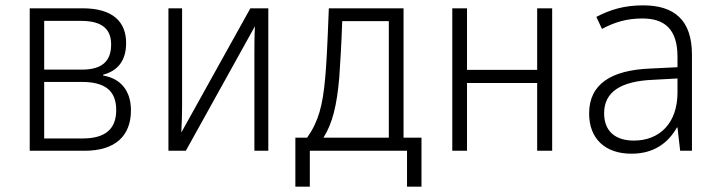

<svg xmlns="http://www.w3.org/2000/svg" viewBox="-20 -563 2690 717"><path d="M91 0H296C411 0 469 -56 469 -151C469 -225 430 -270 365 -281V-284C419 -298 451 -336 451 -402C451 -483 400 -532 288 -532H91ZM145 -303V-485H283C363 -485 395 -453 395 -397C395 -335 362 -303 285 -303ZM145 -46V-257H286C370 -257 414 -226 414 -152C414 -81 373 -46 289 -46Z M609 0H674L932 -465C930 -429 930 -394 930 -359V0H982V-532H915L657 -68C659 -104 660 -135 660 -169V-532H609Z M1083 134H1137V0H1500V134H1554V-49H1487V-532H1208C1202 -377 1199 -322 1194 -268C1185 -170 1170 -110 1127 -49H1083ZM1247 -274C1251 -331 1255 -398 1258 -484H1432V-49H1188C1222 -103 1238 -170 1247 -274Z M1669 0H1724V-253H1986V0H2042V-532H1986V-302H1724V-532H1669Z M2338 11C2424 11 2476 -31 2508 -87H2510L2520 0H2564V-359C2564 -487 2499 -543 2382 -543C2308 -543 2258 -526 2207 -500L2228 -455C2275 -480 2320 -494 2379 -494C2460 -494 2510 -456 2510 -351V-312L2408 -307C2262 -301 2180 -249 2180 -139C2180 -45 2240 11 2338 11ZM2347 -38C2279 -38 2236 -72 2236 -140C2236 -221 2300 -260 2419 -265L2510 -270V-217C2510 -104 2444 -38 2347 -38Z"/></svg>

Font: Noto Sans Mono Condensed Light
Style: Regular
Weight: 300
Width: 3
Designer: Monotype Design Team
Foundry: Monotype Imaging Inc.
Version: Version 2.014